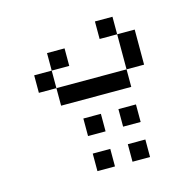

<svg xmlns="http://www.w3.org/2000/svg" viewBox="-81 -519 661 661"><g transform="rotate(-15 250.0 -188.0)"><path d="M250 62.5V0H187.5V62.5ZM375 62.5V0H312.5V62.5ZM250 -62.5V-125H187.5V-62.5ZM375 -62.5V-125H312.5V-62.5ZM187.5 -312.5V-375H125V-312.5H62.5V-250H125V-187.5H375V-250H125V-312.5ZM375 -250H437.5Q437.5 -250 437.5 -375H375Q375 -375 375 -250ZM375 -375V-437.5H312.5V-375Z"/></g></svg>

Font: Unifont
Style: Regular
Weight: 500
Version: Version 15.1.04